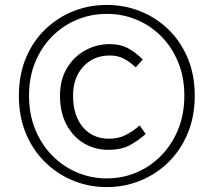

<svg xmlns="http://www.w3.org/2000/svg" viewBox="-20 -743 862 775"><path d="M411.1 12.2Q339.4 12.2 275.4 -13.9Q211.4 -40 161.9 -88.6Q112.3 -137.2 84.2 -205.1Q56.2 -272.9 56.2 -356.9Q56.2 -440.4 84.2 -508.1Q112.3 -575.7 161.9 -623.8Q211.4 -671.9 275.4 -697.5Q339.4 -723.1 411.1 -723.1Q482.4 -723.1 546.6 -697.5Q610.8 -671.9 660.2 -623.8Q709.5 -575.7 737.8 -508.1Q766.1 -440.4 766.1 -356.9Q766.1 -272.9 737.8 -205.1Q709.5 -137.2 660.2 -88.6Q610.8 -40 546.6 -13.9Q482.4 12.2 411.1 12.2ZM411.1 -22.9Q474.6 -22.9 531 -46.9Q587.4 -70.8 630.9 -115.2Q674.3 -159.7 699.2 -220.9Q724.1 -282.2 724.1 -356.9Q724.1 -431.2 699.2 -491.9Q674.3 -552.7 630.9 -596.4Q587.4 -640.1 531 -663.6Q474.6 -687 411.1 -687Q347.7 -687 291 -663.6Q234.4 -640.1 190.7 -596.4Q147 -552.7 122.1 -491.9Q97.2 -431.2 97.2 -356.9Q97.2 -282.2 122.1 -220.9Q147 -159.7 190.7 -115.2Q234.4 -70.8 291 -46.9Q347.7 -22.9 411.1 -22.9ZM417 -138.2Q363.8 -138.2 319.6 -164.1Q275.4 -189.9 248.8 -239Q222.2 -288.1 222.2 -356.9Q222.2 -421.4 250.2 -468Q278.3 -514.6 324 -539.8Q369.6 -564.9 421.9 -564.9Q466.8 -564.9 498.3 -547.4Q529.8 -529.8 556.2 -502.9L527.8 -471.2Q503.4 -494.1 479.2 -506.6Q455.1 -519 422.9 -519Q357.9 -519 316.4 -474.4Q274.9 -429.7 274.9 -356.9Q274.9 -276.9 314.5 -230Q354 -183.1 419.9 -183.1Q459 -183.1 488.8 -198.7Q518.6 -214.4 543.9 -236.8L567.9 -202.1Q538.6 -175.8 504.2 -157Q469.7 -138.2 417 -138.2Z"/></svg>

Font: Source Han Sans CN Light
Style: Regular
Weight: 300
Designer: Ryoko NISHIZUKA  (kana, bopomofo & ideographs); Paul D. Hunt (Latin, Greek & Cyrillic); Sandoll Communications , Soo-you
Foundry: Adobe
Version: Version 2.000;hotconv 1.0.107;makeotfexe 2.5.65593